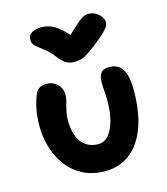

<svg xmlns="http://www.w3.org/2000/svg" viewBox="-120 -902 875 1005"><g transform="rotate(-15 318.0 -399.5)"><path d="M327.8 10Q257.4 10 205.6 -17.3Q153.8 -44.6 120.2 -90.2Q86.6 -135.8 70 -191.7Q53.4 -247.6 53.4 -304.6Q53.4 -354.8 60.9 -394.3Q68.4 -433.8 82.6 -469.6Q90 -489.8 104.7 -500.7Q119.4 -511.6 145 -511.6Q179.8 -511.6 203.7 -488.9Q227.6 -466.2 227.6 -430.2Q227.6 -415 224.1 -401.1Q220.6 -387.2 216.4 -372Q212.2 -356.8 208.7 -338.9Q205.2 -321 205.2 -299Q205.2 -260.6 213.1 -230.3Q221 -200 236.8 -179.2Q252.6 -158.4 275.3 -147.3Q298 -136.2 326.6 -136.2Q361.6 -136.2 384.9 -164.5Q408.2 -192.8 419.9 -239.7Q431.6 -286.6 431.6 -342.4Q431.6 -364.4 430.5 -381.1Q429.4 -397.8 428.2 -412.3Q427 -426.8 427 -442.8Q427 -475.4 439.7 -493.4Q452.4 -511.4 486.8 -511.4Q516.4 -511.4 537 -496.6Q557.6 -481.8 568.5 -449.5Q579.4 -417.2 579.4 -364.2Q579.4 -239.4 547.3 -156.5Q515.2 -73.6 458.6 -31.8Q402 10 327.8 10ZM453.8 -808.6Q473.6 -808.6 490.8 -798.6Q508 -788.6 519.2 -773.8Q530.4 -759 530.4 -743.8Q530.4 -734.6 525.5 -723.8Q520.6 -713 502.4 -694.5Q484.2 -676 442.6 -643.2Q414 -621.6 394.9 -608.5Q375.8 -595.4 358.4 -589.8Q341 -584.2 317 -584.2Q291.8 -584.2 272.3 -596.2Q252.8 -608.2 234.4 -632.8Q212.2 -662.2 192.3 -678.6Q172.4 -695 157.1 -706Q141.8 -717 133 -728.3Q124.2 -739.6 124.2 -758.4Q124.2 -780 143.8 -792.3Q163.4 -804.6 198 -804.6Q222.8 -804.6 246.8 -795.2Q270.8 -785.8 298.9 -761.2Q327 -736.6 362.8 -691L301 -692.4Q342.4 -734.4 367.8 -757.7Q393.2 -781 408.4 -792.2Q423.6 -803.4 433.5 -806Q443.4 -808.6 453.8 -808.6Z"/></g></svg>

Font: Shantell Sans Light
Style: Regular
Weight: 300
Designer: Stephen Nixon, Anya Danilova, Shantell Martin
Foundry: Arrow Type
Version: Version 1.011;[c5ecc13dd]